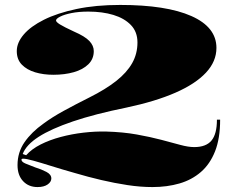

<svg xmlns="http://www.w3.org/2000/svg" viewBox="-20 -743 956 778"><path d="M132 15Q96 15 73.5 -9Q51 -33 51 -74Q51 -126 79.5 -167Q108 -208 156 -242Q191 -268 238.5 -294Q286 -320 342 -348Q408 -381 451 -415Q494 -449 515.5 -487Q537 -525 537 -571Q537 -614 510.5 -641.5Q484 -669 439.5 -682.5Q395 -696 338 -696Q299 -696 269.5 -690Q240 -684 223.5 -675.5Q207 -667 207 -660Q207 -654 223 -644Q239 -634 280 -615Q324 -596 342 -577Q360 -558 360 -536Q360 -504 338 -482.5Q316 -461 279 -450.5Q242 -440 196 -440Q156 -440 122.5 -450Q89 -460 68.5 -481Q48 -502 48 -536Q48 -570 76 -603Q104 -636 158 -663Q212 -690 290 -706.5Q368 -723 467 -723Q654 -723 755.5 -678Q857 -633 857 -549Q857 -494 814.5 -448.5Q772 -403 691 -367.5Q610 -332 492 -307Q364 -281 275.5 -251Q187 -221 136.5 -188.5Q86 -156 72 -119L86 -114Q108 -139 144.5 -157.5Q181 -176 226 -188Q271 -200 318.5 -205.5Q366 -211 410 -210Q479 -208 534.5 -198Q590 -188 633.5 -176.5Q677 -165 710 -156Q743 -147 767 -147Q815 -147 837 -173.5Q859 -200 859 -258H872Q872 -182 851.5 -130Q831 -78 794 -46Q757 -14 707 0.5Q657 15 598 15Q549 15 496.5 7Q444 -1 390.5 -13.5Q337 -26 283 -42Q230 -57 187 -70.5Q144 -84 115 -92Q86 -100 74 -100Q67 -100 67 -96Q67 -87 84 -80Q101 -73 122 -65Q148 -57 168 -46.5Q188 -36 188 -20Q188 -6 173 4.5Q158 15 132 15Z"/></svg>

Font: Kalnia SemiExpanded SemiBold
Style: Regular
Weight: 600
Width: 6
Designer: Frida Medrano
Foundry: Frida Medrano
Version: Version 1.105